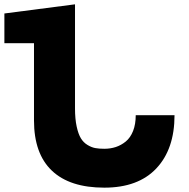

<svg xmlns="http://www.w3.org/2000/svg" viewBox="-86 -845 868 880"><path d="M-65.9 -647V-783.2L257.8 -825.2V-348.1Q257.8 -299.8 265.4 -265.1Q272.9 -230.5 284.7 -211.2Q296.4 -191.9 314.9 -180.7Q333.5 -169.4 350.8 -166.3Q368.2 -163.1 392.1 -163.1Q419.9 -163.1 444.6 -171.1Q469.2 -179.2 490.5 -196.5Q511.7 -213.9 523.9 -244.6Q536.1 -275.4 536.1 -316.9H713.9Q713.9 -161.6 630.6 -73.2Q547.4 15.1 392.1 15.1Q233.9 15.1 151.9 -62.7Q69.8 -140.6 69.8 -293V-647Z"/></svg>

Font: Hussar Preview
Style: Bold
Weight: 700
Foundry: Cannot Into Space Fonts, PlusOne Fonts
Version: Version 2.29RC2 "Millennial"